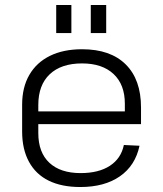

<svg xmlns="http://www.w3.org/2000/svg" viewBox="-20 -745 656 772"><path d="M303 7Q228 7 176 -18.5Q124 -44 96.5 -94.5Q69 -145 69 -216V-324Q69 -394 98 -444Q127 -494 181 -520.5Q235 -547 310 -547Q424 -547 485.5 -486Q547 -425 547 -313V-246H122V-297H494L482 -277V-328Q482 -405 436.5 -447.5Q391 -490 310 -490Q226 -490 180 -446.5Q134 -403 134 -323V-210Q134 -132 178.5 -90.5Q223 -49 304 -49Q377 -49 422 -78.5Q467 -108 478 -162L541 -159Q524 -79 462 -36Q400 7 303 7ZM267 -725V-612H206V-725ZM407 -725V-612H345V-725Z"/></svg>

Font: Pathway Extreme 8pt Thin 12pt ExtraLight
Style: Regular
Weight: 250
Version: Version 1.001;gftools[0.9.26]